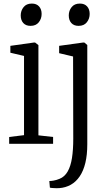

<svg xmlns="http://www.w3.org/2000/svg" viewBox="-20 -784 598 1047"><path d="M30 0V-37L111 -47V-479L36.5 -496.5V-534L164.5 -552H171.5L189.5 -538V-46L269.5 -37V0ZM146 -643Q121 -643 107 -658.5Q93 -674 93 -700Q93 -725.5 108.5 -745Q124 -764.5 153 -764.5H154Q179 -764.5 193 -749Q207 -733.5 207 -708Q207 -682 191.5 -662.5Q176 -643 147 -643ZM302 242Q296.5 242.5 285.8 242.2Q275 242 264.8 241.2Q254.5 240.5 252 239L249 203Q256 203.5 272.2 200.8Q288.5 198 305 191Q332.5 180 349 151.2Q365.5 122.5 372.5 77.5Q379.5 32.5 379.5 -27.5L378.5 -476L302.5 -494V-534L432.5 -552H440L456 -538.5V2.5Q456 60.5 445.5 104Q435 147.5 414.8 177.5Q394.5 207.5 366 223.5Q337.5 239.5 302 242ZM408 -643Q383 -643 369 -658.5Q355 -674 355 -700Q355 -725.5 370.5 -745Q386 -764.5 415 -764.5H416Q441 -764.5 455 -749Q469 -733.5 469 -708Q469 -682 453.5 -662.5Q438 -643 409 -643Z"/></svg>

Font: Merriweather 48pt Light
Style: Regular
Weight: 300
Version: Version 2.100